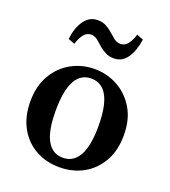

<svg xmlns="http://www.w3.org/2000/svg" viewBox="-135 -820 826 932"><g transform="rotate(20 278.5 -353.5)"><path d="M278 14Q210 14 155.5 -16Q101 -46 69 -103Q37 -160 37 -239Q37 -319 70.5 -376Q104 -433 159 -463Q214 -493 278 -493Q342 -493 397 -463Q452 -433 486 -376.5Q520 -320 520 -239Q520 -159 487.5 -102.5Q455 -46 400.5 -16Q346 14 278 14ZM278 -35Q332 -35 360.5 -85Q389 -135 389 -238Q389 -444 278 -444Q168 -444 168 -238Q168 -135 196 -85Q224 -35 278 -35ZM108 -587Q116 -649 142.5 -685Q169 -721 211 -721Q235 -721 252.5 -712Q270 -703 285 -690Q302 -675 317.5 -662.5Q333 -650 352 -650Q374 -650 389 -669Q404 -688 414 -720L448 -707Q439 -646 413.5 -609.5Q388 -573 346 -573Q323 -573 305 -581.5Q287 -590 271 -603Q255 -617 239.5 -630.5Q224 -644 204 -644Q182 -644 167 -625Q152 -606 142 -574Z"/></g></svg>

Font: Source Serif Pro SemiBold
Style: Regular
Weight: 600
Designer: Frank Grießhammer
Foundry: Adobe Systems Incorporated
Version: Version 3.001;hotconv 1.0.111;makeotfexe 2.5.65597